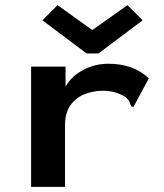

<svg xmlns="http://www.w3.org/2000/svg" viewBox="-20 -727 640 747"><path d="M101 -468H235V-390Q258 -431 304 -455Q350 -479 401 -479Q500 -479 559 -422L503 -318L499 -310L490 -314Q487 -322 484 -330Q481 -338 469 -349Q450 -361 428 -367.5Q406 -374 382 -374Q343 -374 309 -360.5Q275 -347 254 -317.5Q233 -288 233 -240V0H101ZM204 -707 339 -610 476 -707 535 -648 363 -519H317L145 -648Z"/></svg>

Font: Inconsolata Expanded ExtraBold
Style: Regular
Weight: 800
Width: 7
Monospace: yes
Designer: Raph Levien, Cyreal, Brenton Simpson
Foundry: Raph Levien, Cyreal, Google
Version: Version 3.001; ttfautohint (v1.8.2.53-6de2)